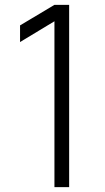

<svg xmlns="http://www.w3.org/2000/svg" viewBox="-20 -770 430 790"><path d="M264.5 -750V0H204V-682.5L62.5 -597V-665.5L204 -750Z"/></svg>

Font: Russisch Sans Light
Style: Regular
Weight: 300
Designer: Michael Sharanda (font) & Cristiano Sobral (main changes)
Foundry: Michael Sharanda
Version: Version 2.00;September 8, 2020;FontCreator 13.0.0.2681 64-bi